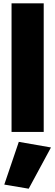

<svg xmlns="http://www.w3.org/2000/svg" viewBox="-20 -800 335 1164"><path d="M50 -780V0H245V-780ZM94 60 6 319 154 344 289 94Z"/></svg>

Font: Jost Black
Style: Regular
Weight: 900
Version: Version 3.710